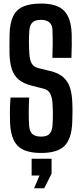

<svg xmlns="http://www.w3.org/2000/svg" viewBox="-20 -828 448 1050"><path d="M205 8.5Q115.5 8.5 77 -30.2Q38.5 -69 35 -158Q34.5 -181.5 34.2 -203.8Q34 -226 34.8 -248.5Q35.5 -271 37.5 -294.5H139.5Q137.5 -254.5 137.2 -214.5Q137 -174.5 139.5 -139Q141.5 -109.5 157 -95.2Q172.5 -81 204.5 -81Q236 -81 250 -95.2Q264 -109.5 267 -139Q268.5 -161.5 269 -181Q269.5 -200.5 269 -220.5Q268.5 -240.5 267 -264.5Q265 -294 255 -315Q245 -336 218.5 -343L151.5 -360Q106.5 -371.5 81 -393.8Q55.5 -416 44.5 -450.5Q33.5 -485 32 -533Q31.5 -560 31.8 -588Q32 -616 32.5 -643.5Q34.5 -702.5 51.8 -738.8Q69 -775 106.2 -791.8Q143.5 -808.5 204.5 -808.5Q291 -808.5 329.8 -770Q368.5 -731.5 372 -643Q373 -618.5 372.5 -582.8Q372 -547 370.5 -511.5H266.5Q268 -549 268.2 -586.8Q268.5 -624.5 267 -662Q266.5 -691 250.5 -705.2Q234.5 -719.5 204 -719.5Q172 -719.5 157.5 -705.2Q143 -691 140.5 -662Q138 -630 138.2 -597.5Q138.5 -565 140.5 -533Q142.5 -501 153 -481.5Q163.5 -462 191 -455L251.5 -440.5Q299 -429.5 325.5 -406.2Q352 -383 363 -347.8Q374 -312.5 375.5 -264.5Q376.5 -243.5 376.5 -226.5Q376.5 -209.5 376 -193.2Q375.5 -177 375 -158Q371.5 -69 332.8 -30.2Q294 8.5 205 8.5ZM166.5 201.5 196 132H153V40H262V121.5L222 201.5Z"/></svg>

Font: Big Shoulders Display Thin
Style: Bold
Weight: 700
Version: Version 2.002